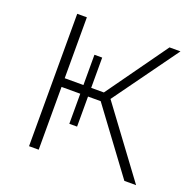

<svg xmlns="http://www.w3.org/2000/svg" viewBox="-124 -827 964 954"><g transform="rotate(20 358.5 -350.0)"><path d="M630 0H692L426 -359L672 -700H614L384 -378H317V-538H276V-378H177V-700H126V0H177V-332H276V-173H317V-332H384Z"/></g></svg>

Font: Chess Sans Light
Style: Regular
Weight: 300
Designer: Wolf Bōese
Foundry: Wolf Bōese
Version: Version 7.223;Glyphs 3.3 (3306)